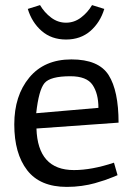

<svg xmlns="http://www.w3.org/2000/svg" viewBox="-20 -723 524 753"><path d="M445 -242 123 -219Q128 -56 270 -56Q340 -56 427 -85L441 -36Q439 -35 423 -28.5Q407 -22 391 -16.5Q375 -11 352 -4.5Q329 2 300.5 6Q272 10 242 10Q137 10 86.5 -55.5Q36 -121 36 -235Q36 -348 95 -419Q154 -490 260 -490Q367 -490 406 -428.5Q445 -367 445 -242ZM122 -279 366 -300Q366 -356 343 -390Q320 -424 256 -424Q177 -424 154.5 -397Q132 -370 122 -279ZM341 -703 389 -688Q373 -635 334.5 -601.5Q296 -568 239 -568Q182 -568 143.5 -601.5Q105 -635 89 -688L137 -703Q154 -674 180.5 -654Q207 -634 239 -634Q271 -634 297.5 -654Q324 -674 341 -703Z"/></svg>

Font: Enriqueta
Style: Regular
Weight: 400
Designer: Viviana Monsalve, Gustavo Ibarra
Foundry: Viviana Monsalve, Gustavo Ibarra
Version: Version 1.002